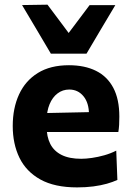

<svg xmlns="http://www.w3.org/2000/svg" viewBox="-20 -793 567 826"><path d="M311.6 13.2Q215 13.2 153.8 -20.8Q92.7 -54.8 63.7 -114.3Q34.8 -173.9 34.8 -251Q34.8 -327.8 62 -386.8Q89.1 -445.8 142.9 -479.1Q196.7 -512.4 276.5 -512.4Q344.6 -512.4 393.1 -488.2Q441.6 -464.1 467.5 -415.1Q493.4 -366.1 493.4 -291.5Q493.4 -271.4 492.5 -255.8Q491.6 -240.3 489.1 -225L360.8 -273.4Q361.8 -280.1 362.3 -287.1Q362.8 -294.2 362.8 -300.2Q362.8 -350.3 339.1 -379Q315.4 -407.8 277.8 -407.8Q249.6 -407.8 227.7 -391.2Q205.7 -374.7 193.2 -344.5Q180.6 -314.3 180.6 -273V-248.7Q180.6 -204.8 196.3 -173.8Q212.1 -142.9 245.1 -126.4Q278.1 -109.9 329.4 -109.9Q349.3 -109.9 375.5 -113.6Q401.8 -117.4 429.1 -125.1Q456.5 -132.9 480.1 -145L485 -18.9Q465.7 -10 439.8 -2.6Q413.8 4.7 381.5 9Q349.2 13.2 311.6 13.2ZM92.6 -225V-304.9L402 -311.4L489.1 -286.8V-225ZM198.8 -562.2Q167.4 -615.3 136.6 -667.4Q105.8 -719.5 74.9 -771.2L184.3 -772.9Q211.4 -736.9 238.2 -701Q265 -665 292.5 -628.2H258.1Q285.5 -664.7 312.2 -700.1Q338.8 -735.4 365.4 -770.9H476.1Q445.3 -719.5 414.4 -667.4Q383.5 -615.3 352.2 -562.2Z"/></svg>

Font: Commissioner Thin
Style: Regular
Weight: 100
Designer: Kostas Bartsokas
Foundry: Kostas Bartsokas
Version: Version 1.001;gftools[0.9.23]